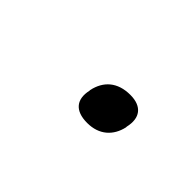

<svg xmlns="http://www.w3.org/2000/svg" viewBox="5 -546 590 590"><g transform="rotate(45 300.0 -250.5)"><path d="M274 -251V-248C264 -203 284 -173 339 -173C391 -173 423 -203 433 -248V-251C444 -298 423 -328 372 -328C316 -328 284 -298 274 -251Z"/></g></svg>

Font: LT Wave Mono Bold
Style: Italic
Weight: 700
Designer: Daniel Lyons
Version: Version 2.5 (Glyphs App)